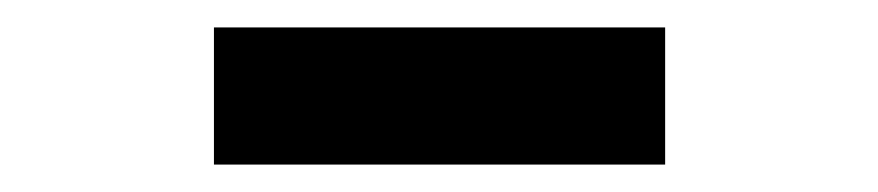

<svg xmlns="http://www.w3.org/2000/svg" viewBox="-20 -746 640 140"><path d="M136 -626V-726H465V-626Z"/></svg>

Font: Red Hat Mono
Style: Bold
Weight: 700
Monospace: yes
Designer: Pentagram, MCKL
Foundry: Pentagram, MCKL
Version: Version 1.023; ttfautohint (v1.8.3)